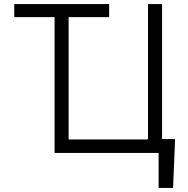

<svg xmlns="http://www.w3.org/2000/svg" viewBox="-20 -749 923 943"><path d="M317 -665V-64H704V-66H707V-729H776V-66H840L830 174H759V2H248V-665H50V-729H516V-665Z"/></svg>

Font: Sinter Normal
Style: Regular
Weight: 350
Foundry: Adobe & rsms
Version: Version 1.000